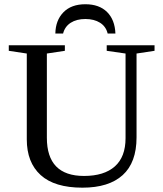

<svg xmlns="http://www.w3.org/2000/svg" viewBox="-20 -866 762 896"><path d="M565.9 -616.2 478 -628.9V-654.8H701.2V-628.9L617.2 -616.2V-225.1Q617.2 -107.4 552.5 -48.8Q487.8 9.8 364.7 9.8Q234.4 9.8 169.7 -49.1Q105 -107.9 105 -215.8V-616.2L21 -628.9V-654.8H282.7V-628.9L198.7 -616.2V-223.1Q198.7 -44.9 372.1 -44.9Q465.8 -44.9 515.9 -89.4Q565.9 -133.8 565.9 -221.2ZM378.4 -846.2Q442.9 -846.2 479.5 -810.1Q516.1 -773.9 518.6 -709.5H482.4Q474.6 -742.2 447 -759.8Q419.4 -777.3 378.4 -777.3Q337.4 -777.3 310.1 -759.8Q282.7 -742.2 274.4 -709.5H238.3Q239.3 -771 275.9 -808.6Q312.5 -846.2 378.4 -846.2Z"/></svg>

Font: Tinos
Style: Regular
Weight: 400
Designer: Steve Matteson
Foundry: Monotype Imaging Inc.
Version: Version 1.23